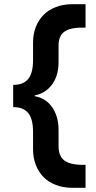

<svg xmlns="http://www.w3.org/2000/svg" viewBox="-20 -776 457 918"><path d="M328 122Q283 122 247.5 108.5Q212 95 188 70.5Q164 46 151 12Q138 -22 138 -62V-145Q138 -208 114.5 -236Q91 -264 43 -264V-370Q91 -370 114.5 -398Q138 -426 138 -489V-572Q138 -613 151 -646.5Q164 -680 188 -704.5Q212 -729 247.5 -742.5Q283 -756 328 -756H389V-644Q320 -646 290 -626Q260 -606 260 -558V-480Q260 -444 251 -416Q242 -388 226 -368Q210 -348 189.5 -336Q169 -324 146 -320V-316Q170 -312 190.5 -300Q211 -288 226.5 -267.5Q242 -247 251 -218.5Q260 -190 260 -154V-77Q260 -28 290 -7Q320 14 389 12V122Z"/></svg>

Font: Geist SemBd
Style: Regular
Weight: 400
Designer: Basement.studio, Andrés Briganti, Mateo Zaragoza
Foundry: Basement.studio, Vercel, Andrés Briganti, Guido Ferreyra, Mateo Zaragoza
Version: Version 1.401